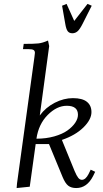

<svg xmlns="http://www.w3.org/2000/svg" viewBox="-20 -953 525 980"><path d="M64.9 6.8 66.9 -17.1 155.8 -662.1Q158.2 -681.6 158.2 -683.1Q158.2 -693.4 151.4 -697.8Q144.5 -702.1 127 -702.1H97.2L101.1 -729Q154.3 -729 176 -731.4Q197.8 -733.9 225.1 -746.1L231 -717.8L183.1 -363.8Q213.4 -404.8 259.5 -428.5Q305.7 -452.1 352.1 -452.1Q400.4 -452.1 423.6 -433.3Q446.8 -414.6 446.8 -380.9Q446.8 -342.8 405.8 -302.5Q364.7 -262.2 295.9 -238.8L360.8 -80.1Q371.1 -55.7 379.4 -45.4Q387.7 -35.2 397.9 -35.2Q417 -35.2 432.1 -64.9L442.9 -86.9L465.8 -76.2L455.1 -54.2Q423.8 6.8 369.1 6.8Q343.8 6.8 328.4 -5.1Q313 -17.1 299.8 -48.8L230 -217.8H162.1L131.8 0ZM166 -245.1Q215.3 -245.1 256.8 -256.8Q298.3 -268.6 324 -286.9Q349.6 -305.2 363.8 -326.2Q377.9 -347.2 377.9 -367.2Q377.9 -413.1 320.8 -413.1Q270 -413.1 223.4 -366.2Q176.8 -319.3 166 -245.1ZM296.9 -923.8 319.8 -933.1 358.9 -846.2 426.8 -933.1 448.2 -923.8 401.9 -832Q388.2 -804.7 376.5 -793.9Q364.7 -783.2 349.1 -783.2Q333.5 -783.2 325.4 -793.9Q317.4 -804.7 313 -832Z"/></svg>

Font: Dihjauti S
Style: Italic
Weight: 400
Italic angle: -9°
Designer: T. Christopher White
Version: Version 3.0.0